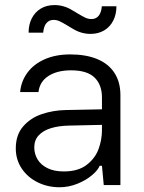

<svg xmlns="http://www.w3.org/2000/svg" viewBox="-20 -749 581 777"><path d="M43.9 -148.4Q43.9 -203.6 74.2 -238Q104.5 -272.5 150.1 -287.6Q195.8 -302.7 246.1 -303.7L392.6 -306.6V-354.5Q392.6 -406.2 362.5 -435.3Q332.5 -464.4 267.6 -464.4Q211.9 -464.4 176.3 -441.7Q140.6 -418.9 135.7 -376.5H61.5Q65.4 -420.4 91.1 -455.1Q116.7 -489.7 161.1 -509.3Q205.6 -528.8 264.2 -528.8Q327.6 -528.8 373.3 -510Q418.9 -491.2 443.1 -454.1Q467.3 -417 467.3 -363.8V0H399.9L392.6 -78.1H383.3Q376.5 -60.5 352.3 -40Q328.1 -19.5 293.2 -5.4Q258.3 8.8 220.7 8.8Q173.3 8.8 132.8 -11Q92.3 -30.8 68.1 -66.7Q43.9 -102.5 43.9 -148.4ZM392.6 -221.7V-243.7L257.3 -240.7Q216.8 -239.7 185.8 -230.2Q154.8 -220.7 136.7 -201.4Q118.7 -182.1 118.7 -152.8Q118.7 -126.5 131.8 -104.2Q145 -82 171.9 -68.6Q198.7 -55.2 238.3 -55.2Q296.4 -55.2 330.8 -81.8Q365.2 -108.4 378.9 -146Q392.6 -183.6 392.6 -221.7ZM253.9 -645Q234.4 -656.7 222.2 -662.6Q210 -668.5 196.8 -668.5Q178.2 -668.5 167.5 -655Q156.7 -641.6 154.8 -616.7H95.7Q95.7 -649.4 108.6 -674.8Q121.6 -700.2 145.3 -714.4Q168.9 -728.5 200.7 -728.5Q218.8 -728.5 237.1 -723.4Q255.4 -718.3 273.4 -707V-633.3Q266.6 -637.2 263.4 -639.2Q260.3 -641.1 253.9 -645ZM293 -695.3Q312.5 -683.6 324.7 -677.7Q336.9 -671.9 350.1 -671.9Q368.7 -671.9 379.4 -685.3Q390.1 -698.7 392.1 -723.6H451.2Q451.2 -690.9 438.2 -665.5Q425.3 -640.1 401.6 -626Q377.9 -611.8 346.2 -611.8Q328.1 -611.8 309.8 -616.9Q291.5 -622.1 273.4 -633.3V-707Q280.3 -703.1 283.4 -701.2Q286.6 -699.2 293 -695.3Z"/></svg>

Font: Wand UI Pro
Style: Regular
Weight: 400
Designer: Andreas Faust
Version: Version 1.003;FEAKit 1.0